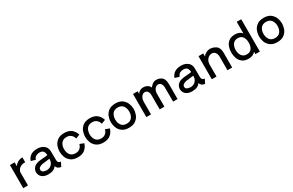

<svg xmlns="http://www.w3.org/2000/svg" viewBox="198 -2246 5749 3773"><g transform="rotate(-30 3072.0 -360.0)"><path d="M180 -434Q244 -532 361 -532V-420Q345 -422 337 -422Q303 -422 268.5 -407Q234 -392 209.5 -364Q185 -336 180 -301V0H73V-524H180Z M975 -80 928 13Q883 7 857.5 -13.5Q832 -34 822 -68Q773 13 640 13Q569 13 525.5 -12Q482 -37 464 -72.5Q446 -108 446 -141Q446 -195 479.5 -238Q513 -281 580 -298Q614 -307 655.5 -310.5Q697 -314 706 -315Q771 -319 808 -327Q806 -380 782.5 -413.5Q759 -447 696 -447Q654 -447 617.5 -427.5Q581 -408 567 -359L466 -388Q486 -454 543 -494.5Q600 -535 695 -535Q781 -535 841 -490.5Q901 -446 905 -362Q906 -322 906.5 -255Q907 -188 907 -158Q908 -135 912.5 -121Q917 -107 931.5 -96Q946 -85 975 -80ZM810 -243H808L810 -242ZM807 -243Q787 -240 745 -236Q682 -231 641 -223.5Q600 -216 571 -197Q542 -178 542 -144Q542 -103 578 -88Q614 -73 657 -73Q687 -73 721 -88Q755 -103 781 -141Q807 -179 807 -243Z M1554 -165Q1532 -89 1473 -38Q1414 13 1309 13Q1209 13 1151 -32.5Q1093 -78 1071 -140.5Q1049 -203 1049 -262Q1049 -321 1071 -383.5Q1093 -446 1151 -491.5Q1209 -537 1309 -537Q1414 -537 1473 -486Q1532 -435 1554 -359L1462 -324Q1448 -378 1410 -411.5Q1372 -445 1309 -445Q1228 -445 1189 -392Q1150 -339 1150 -262Q1150 -185 1189 -132Q1228 -79 1309 -79Q1372 -79 1410 -112.5Q1448 -146 1462 -200Z M2135 -165Q2113 -89 2054 -38Q1995 13 1890 13Q1790 13 1732 -32.5Q1674 -78 1652 -140.5Q1630 -203 1630 -262Q1630 -321 1652 -383.5Q1674 -446 1732 -491.5Q1790 -537 1890 -537Q1995 -537 2054 -486Q2113 -435 2135 -359L2043 -324Q2029 -378 1991 -411.5Q1953 -445 1890 -445Q1809 -445 1770 -392Q1731 -339 1731 -262Q1731 -185 1770 -132Q1809 -79 1890 -79Q1953 -79 1991 -112.5Q2029 -146 2043 -200Z M2211 -262Q2211 -321 2233 -383.5Q2255 -446 2313 -491.5Q2371 -537 2471 -537Q2570 -537 2628 -491.5Q2686 -446 2708.5 -383.5Q2731 -321 2731 -262Q2731 -203 2708.5 -140.5Q2686 -78 2628 -32.5Q2570 13 2471 13Q2371 13 2313 -32.5Q2255 -78 2233 -140.5Q2211 -203 2211 -262ZM2630 -262Q2630 -339 2591 -392Q2552 -445 2471 -445Q2390 -445 2351 -392Q2312 -339 2312 -262Q2312 -185 2351 -132Q2390 -79 2471 -79Q2552 -79 2591 -132Q2630 -185 2630 -262Z M3575 -334V0H3473V-220V-317Q3473 -371 3449 -405.5Q3425 -440 3384 -440Q3348 -440 3316 -407.5Q3284 -375 3276 -307V-245V0H3169V-317Q3169 -376 3146 -408Q3123 -440 3081 -440Q3058 -440 3034 -424.5Q3010 -409 2993 -376.5Q2976 -344 2972 -295V0H2866V-524H2972V-465Q2992 -501 3027 -519Q3062 -537 3095 -537Q3210 -537 3252 -448Q3282 -490 3316.5 -513.5Q3351 -537 3398 -537Q3470 -537 3522.5 -494.5Q3575 -452 3575 -334Z M4239 -80 4192 13Q4147 7 4121.5 -13.5Q4096 -34 4086 -68Q4037 13 3904 13Q3833 13 3789.5 -12Q3746 -37 3728 -72.5Q3710 -108 3710 -141Q3710 -195 3743.5 -238Q3777 -281 3844 -298Q3878 -307 3919.5 -310.5Q3961 -314 3970 -315Q4035 -319 4072 -327Q4070 -380 4046.5 -413.5Q4023 -447 3960 -447Q3918 -447 3881.5 -427.5Q3845 -408 3831 -359L3730 -388Q3750 -454 3807 -494.5Q3864 -535 3959 -535Q4045 -535 4105 -490.5Q4165 -446 4169 -362Q4170 -322 4170.5 -255Q4171 -188 4171 -158Q4172 -135 4176.5 -121Q4181 -107 4195.5 -96Q4210 -85 4239 -80ZM4074 -243H4072L4074 -242ZM4071 -243Q4051 -240 4009 -236Q3946 -231 3905 -223.5Q3864 -216 3835 -197Q3806 -178 3806 -144Q3806 -103 3842 -88Q3878 -73 3921 -73Q3951 -73 3985 -88Q4019 -103 4045 -141Q4071 -179 4071 -243Z M4814 -334V0H4707V-317Q4704 -374 4675.5 -407Q4647 -440 4602 -440Q4570 -440 4538.5 -422.5Q4507 -405 4485 -369.5Q4463 -334 4459 -281V0H4352V-524H4459V-455Q4486 -493 4529 -515Q4572 -537 4611 -537Q4686 -537 4750 -493.5Q4814 -450 4814 -334Z M5340 -733H5442V0H5340V-53Q5286 13 5185 13Q5090 13 5036.5 -32.5Q4983 -78 4964 -140Q4945 -202 4945 -262Q4945 -322 4964 -384Q4983 -446 5036.5 -491.5Q5090 -537 5185 -537Q5286 -537 5340 -471ZM5341 -262Q5341 -340 5306.5 -392.5Q5272 -445 5196 -445Q5119 -445 5082 -392Q5045 -339 5045 -262Q5045 -185 5082 -132Q5119 -79 5196 -79Q5272 -79 5306.5 -131.5Q5341 -184 5341 -262Z M5576 -262Q5576 -321 5598 -383.5Q5620 -446 5678 -491.5Q5736 -537 5836 -537Q5935 -537 5993 -491.5Q6051 -446 6073.5 -383.5Q6096 -321 6096 -262Q6096 -203 6073.5 -140.5Q6051 -78 5993 -32.5Q5935 13 5836 13Q5736 13 5678 -32.5Q5620 -78 5598 -140.5Q5576 -203 5576 -262ZM5995 -262Q5995 -339 5956 -392Q5917 -445 5836 -445Q5755 -445 5716 -392Q5677 -339 5677 -262Q5677 -185 5716 -132Q5755 -79 5836 -79Q5917 -79 5956 -132Q5995 -185 5995 -262Z"/></g></svg>

Font: Shippori Antique
Style: Regular
Weight: 400
Designer: FONTDASU
Foundry: FONTDASU / Google Inc. / but / Adobe
Version: Version 2.001